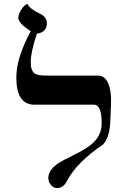

<svg xmlns="http://www.w3.org/2000/svg" viewBox="-20 -953 608 982"><path d="M185.5 -882.3Q219.7 -865.7 219.7 -834Q219.7 -788.1 168.9 -780.8Q137.2 -688 137.2 -634.8Q137.2 -590.3 158.7 -576.2Q175.3 -565.9 222.2 -566.4H481Q538.1 -566.4 547.4 -463.4Q549.8 -434.1 543.5 -322.3Q539.6 -251 507.8 -214.4Q372.1 -123 321.3 -25.4Q303.7 8.8 271.5 8.8Q252.4 8.8 239.7 -7.6Q227.1 -23.9 227.1 -43Q227.1 -83.5 279.3 -119.1Q292 -127.9 366.7 -165Q430.2 -196.8 458.5 -224.6Q500.5 -266.6 500 -322.3Q500 -417.5 460.9 -417.5H156.2Q63.5 -417.5 63.5 -556.2Q63.5 -657.7 137.2 -793.5Q73.7 -834 73.7 -861.8Q73.7 -879.4 88.9 -903.8Q104 -928.2 120.6 -933.1Q129.9 -909.2 185.5 -882.3Z"/></svg>

Font: Accordance
Style: Bold-Italic
Weight: 700
Italic angle: -11°
Version: Version 1.2 (build January 31, 2020) Miklal Software Solutio